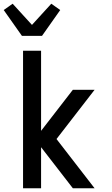

<svg xmlns="http://www.w3.org/2000/svg" viewBox="-34 -1013 604 1033"><path d="M90 0V-740H187V-309L358 -530H475L270 -265L475 0H358L187 -221V0ZM84 -820 -14 -959 34 -993 138 -879 242 -993 290 -959 192 -820Z"/></svg>

Font: Lode Dark
Style: Bold
Weight: 700
Monospace: yes
Designer: Belleve Invis
Foundry: Belleve Invis
Version: Version 29.2.0; ttfautohint (v1.8.3)